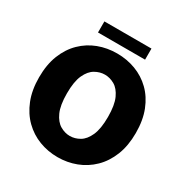

<svg xmlns="http://www.w3.org/2000/svg" viewBox="-200 -1049 1181 1224"><g transform="rotate(30 391.0 -436.5)"><path d="M391 13Q319.5 13 255.2 -11.5Q191 -36 141.5 -84.5Q92 -133 63.5 -204.5Q35 -276 35 -369.5Q35 -463.5 63.2 -534.5Q91.5 -605.5 140.8 -653.5Q190 -701.5 254.2 -725.8Q318.5 -750 391 -750Q463.5 -750 528 -725.8Q592.5 -701.5 641.8 -653.5Q691 -605.5 719 -534.5Q747 -463.5 747 -369.5Q747 -276 718.5 -204.5Q690 -133 640.2 -84.5Q590.5 -36 526.2 -11.5Q462 13 391 13ZM391 -143Q428 -143 462.8 -163.2Q497.5 -183.5 519.8 -233Q542 -282.5 542 -369.5Q542 -457 519.5 -505.8Q497 -554.5 462.5 -574.2Q428 -594 391 -594Q354.5 -594 319.8 -574.2Q285 -554.5 262.5 -505.8Q240 -457 240 -369.5Q240 -282 262.5 -232.8Q285 -183.5 319.8 -163.2Q354.5 -143 391 -143ZM217.5 -804.5V-886H564V-804.5Z"/></g></svg>

Font: Epilogue Black
Style: Regular
Weight: 900
Designer: Tyler Finck
Foundry: Etcetera Type Co
Version: Version 2.111; ttfautohint (v1.8.3)